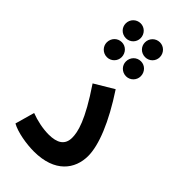

<svg xmlns="http://www.w3.org/2000/svg" viewBox="-257 -890 959 959"><g transform="rotate(45 222.5 -410.5)"><path d="M259 -721C288 -721 311 -744 311 -773C311 -802 288 -826 259 -826C229 -826 206 -802 206 -773C206 -744 229 -721 259 -721ZM124 -720C153 -720 176 -743 176 -772C176 -801 153 -825 124 -825C94 -825 71 -801 71 -772C71 -743 94 -720 124 -720ZM124 -586C153 -586 176 -610 176 -638C176 -668 153 -692 124 -692C94 -692 71 -668 71 -638C71 -610 94 -586 124 -586ZM259 -586C288 -586 311 -610 311 -638C311 -668 288 -692 259 -692C229 -692 206 -668 206 -638C206 -610 229 -586 259 -586ZM35 -29C74 -7 146 5 199 5C347 5 407 -79 407 -171C407 -247 361 -363 268 -504L166 -443C272 -286 286 -219 286 -179C286 -128 251 -107 191 -107C151 -107 103 -117 64 -132Z"/></g></svg>

Font: Noto Sans Arabic Cond SemBd
Style: Regular
Weight: 600
Width: 3
Designer: Monotype Design Team, Nadine Chahine, Nizar Qandah and Khaled Hosny
Foundry: Monotype Imaging Inc.
Version: Version 2.012